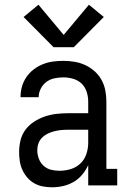

<svg xmlns="http://www.w3.org/2000/svg" viewBox="-20 -786 540 814"><path d="M201 8Q182 8 162.5 4.5Q143 1 126 -8.5Q109 -18 96 -33Q83 -48 75 -65.5Q67 -83 64 -102.5Q61 -122 61 -141Q61 -166 67 -191Q73 -216 88 -236Q103 -256 124.5 -270Q146 -284 169.5 -292Q193 -300 218 -303Q243 -306 268 -306H354V-355Q354 -376 347.5 -396.5Q341 -417 326 -431.5Q311 -446 290 -452Q269 -458 249 -458Q230 -458 211 -454Q192 -450 177 -439Q162 -428 153 -410.5Q144 -393 144 -374Q144 -374 144 -374Q144 -374 144 -374H67Q67 -374 67 -374Q67 -374 67 -374Q67 -397 73 -418.5Q79 -440 91.5 -458.5Q104 -477 122 -491Q140 -505 161 -513.5Q182 -522 204 -525Q226 -528 249 -528Q272 -528 296 -524Q320 -520 341.5 -510Q363 -500 381 -484Q399 -468 410.5 -447Q422 -426 426.5 -402.5Q431 -379 431 -355V-70H477V0H354V-86Q344 -64 328.5 -45.5Q313 -27 292.5 -15Q272 -3 248.5 2.5Q225 8 201 8ZM232 -62Q256 -62 279.5 -69Q303 -76 320.5 -92.5Q338 -109 346 -132.5Q354 -156 354 -180V-236H268Q253 -236 238.5 -234.5Q224 -233 210 -229.5Q196 -226 182.5 -219.5Q169 -213 158.5 -202.5Q148 -192 143 -178Q138 -164 138 -149Q138 -131 144.5 -113.5Q151 -96 164.5 -83.5Q178 -71 195.5 -66.5Q213 -62 232 -62ZM207 -586 80 -714 143 -766 250 -638 357 -766 420 -714 293 -586Z"/></svg>

Font: Iosevka Slab
Style: Regular
Weight: 400
Monospace: yes
Designer: Belleve Invis
Foundry: Belleve Invis
Version: Version 11.2.4; ttfautohint (v1.8.3)